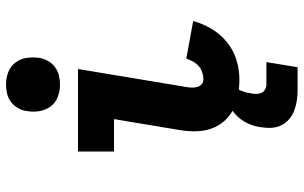

<svg xmlns="http://www.w3.org/2000/svg" viewBox="-206 -604 1012 640"><g transform="rotate(-90 300.0 -284.0)"><path d="M356 8Q329 8 303 3.5Q277 -1 255 -12.5Q233 -24 216.5 -42.5Q200 -61 191.5 -85Q183 -109 182.5 -135.5Q182 -162 186 -188L223 -410H115V-530H390L330 -169Q328 -159 328 -149.5Q328 -140 330.5 -131.5Q333 -123 339.5 -117.5Q346 -112 356 -112Q367 -112 379 -116Q391 -120 400 -128Q409 -136 415 -147Q421 -158 425 -169L550 -146Q541 -114 523.5 -84.5Q506 -55 479.5 -33.5Q453 -12 420.5 -2Q388 8 356 8ZM338 -590Q317 -590 297 -597.5Q277 -605 265 -621.5Q253 -638 249.5 -659Q246 -680 250 -702Q252 -717 260 -730.5Q268 -744 280.5 -753.5Q293 -763 308.5 -766.5Q324 -770 338 -770Q360 -770 379.5 -762.5Q399 -755 411.5 -738.5Q424 -722 427 -701Q430 -680 427 -658Q424 -643 416.5 -629.5Q409 -616 396 -606.5Q383 -597 368 -593.5Q353 -590 338 -590ZM321 202Q303 202 285.5 199.5Q268 197 252 191Q236 185 223 174Q210 163 202.5 148Q195 133 194 115.5Q193 98 196 80Q198 63 204 47Q210 31 219.5 17Q229 3 242.5 -8.5Q256 -20 271.5 -27Q287 -34 303.5 -37Q320 -40 336 -40L330 0Q325 0 322.5 4Q320 8 318 12.5Q316 17 315 21Q314 25 312.5 29Q311 33 310.5 37.5Q310 42 309 46Q307 55 307 64.5Q307 74 310.5 81.5Q314 89 321.5 93.5Q329 98 338 98H413L396 202Z"/></g></svg>

Font: Iosevka Slab Heavy Extended
Style: Italic
Weight: 900
Width: 7
Italic angle: -9°
Monospace: yes
Designer: Belleve Invis
Foundry: Belleve Invis
Version: Version 11.1.0; ttfautohint (v1.8.3)